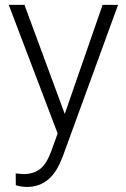

<svg xmlns="http://www.w3.org/2000/svg" viewBox="-20 -548 515 782"><path d="M243.7 -84 397.9 -528.3H460.9L235.4 89.8L223.6 117.2Q180.2 213.4 89.4 213.4Q68.4 213.4 44.4 206.5L43.9 158.2L74.2 161.1Q117.2 161.1 143.8 139.9Q170.4 118.7 189 66.9L214.8 -4.4L15.6 -528.3H79.6Z"/></svg>

Font: Vazir Thin UI
Style: Thin-UI
Weight: 100
Designer: Saber Rastikerdar
Foundry: Saber Rastikerdar
Version: Version 30.0.0